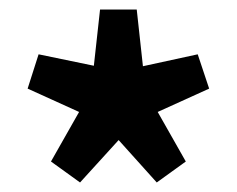

<svg xmlns="http://www.w3.org/2000/svg" viewBox="-20 -732 497 403"><path d="M148 -349 87 -393 146 -497 38 -546 61 -618 177 -594 190 -712H267L280 -593L395 -618L419 -546L311 -497L370 -393L309 -349L229 -438Z"/></svg>

Font: Toshiba Sans
Style: Bold
Weight: 700
Designer: Paul D. Hunt
Foundry: Toshiba Corporation
Version: Version 2.020;PS 2.0;hotconv 1.0.86;makeotf.lib2.5.63406